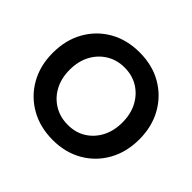

<svg xmlns="http://www.w3.org/2000/svg" viewBox="-169 -912 1124 1124"><g transform="rotate(45 393.5 -349.5)"><path d="M396 12Q290 12 208.5 -34.5Q127 -81 81 -162.5Q35 -244 35 -349Q35 -456 81 -537.5Q127 -619 207.5 -665Q288 -711 393 -711Q499 -711 579.5 -664.5Q660 -618 706 -536.5Q752 -455 752 -349Q752 -244 706.5 -162.5Q661 -81 580.5 -34.5Q500 12 396 12ZM396 -113Q460 -113 508.5 -143.5Q557 -174 584.5 -227Q612 -280 612 -349Q612 -419 584 -472Q556 -525 507 -555.5Q458 -586 393 -586Q330 -586 280.5 -555.5Q231 -525 203 -472Q175 -419 175 -349Q175 -280 203 -227Q231 -174 281 -143.5Q331 -113 396 -113Z"/></g></svg>

Font: Figtree
Style: Bold
Weight: 700
Designer: Erik Kennedy
Foundry: Erik Kennedy
Version: Version 2.001;gftools[0.9.30]